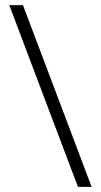

<svg xmlns="http://www.w3.org/2000/svg" viewBox="-20 -724 391 744"><path d="M16 -704H69L335 0H282Z"/></svg>

Font: Trirong SemiBold
Style: Regular
Weight: 600
Designer: Katatrad Team
Foundry: CadsonDemak
Version: Version 1.000